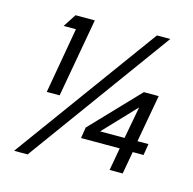

<svg xmlns="http://www.w3.org/2000/svg" viewBox="-108 -840 971 964"><g transform="rotate(15 377.5 -357.5)"><path d="M47.9 15.1 590.8 -730H660.2L118.2 15.1ZM270 -722.2 196.8 -313H129.9L189.9 -654.8H126L169.9 -722.2ZM365.2 -190.9 601.1 -438H678.2L633.8 -191.9H690.9L681.2 -132.8H625L604 -16.1H536.1L557.1 -133.8H356ZM439.9 -190.9H566.9L598.1 -357.9Z"/></g></svg>

Font: Stilu
Style: Italic
Weight: 400
Italic angle: -10°
Designer: Genilson Lima Santos
Foundry: Genilson Lima Santos
Version: Version 1.200;PS 001.200;hotconv 1.0.88;makeotf.lib2.5.64775